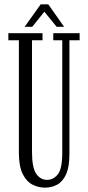

<svg xmlns="http://www.w3.org/2000/svg" viewBox="-20 -853 406 885"><path d="M187 12Q158 12 130.2 -1.8Q102.5 -15.5 84.8 -50.8Q67 -86 67 -150V-667.5H18.5V-700H176V-667.5H127.5V-153.5Q127.5 -80.5 146.8 -52.2Q166 -24 197 -24Q226.5 -24 246.8 -49.8Q267 -75.5 267 -149V-667.5H225.5V-700H347V-667.5H300V-143Q300 -84 284.8 -50Q269.5 -16 243.8 -2Q218 12 187 12ZM93.5 -729.5 167.5 -833H202.5L275.5 -729.5H241L184.5 -799L128.5 -729.5Z"/></svg>

Font: Imbue 10pt Light
Style: Regular
Weight: 300
Designer: Tyler Finck
Foundry: Etcetera Type Company
Version: Version 1.102; ttfautohint (v1.8.3)